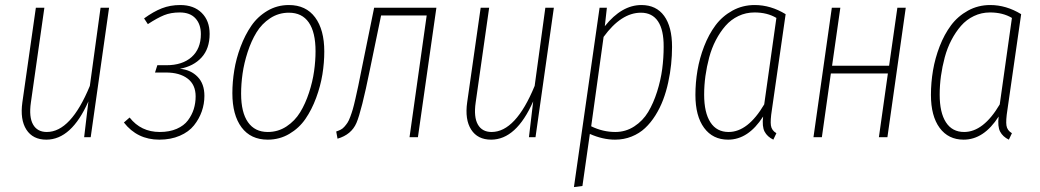

<svg xmlns="http://www.w3.org/2000/svg" viewBox="-20 -551 4177 771"><path d="M166 9.8Q111.8 9.8 85.9 -30.5Q60.1 -70.8 69.8 -140.1L124 -520H158.2L104 -139.2Q95.7 -81.1 112.8 -51Q129.9 -21 168 -21Q264.6 -21 340.8 -206.1L383.8 -520H418L344.2 0H317.9L335 -144Q267.1 9.8 166 9.8Z M703.6 -530.8Q758.3 -530.8 790 -499.3Q821.8 -467.8 821.8 -415Q821.8 -355.5 789.3 -320.1Q756.8 -284.7 702.6 -274.9Q746.6 -270.5 773.7 -242.4Q800.8 -214.4 800.8 -166Q800.8 -133.8 790.3 -103.8Q779.8 -73.7 759 -47.6Q738.3 -21.5 702.1 -5.9Q666 9.8 619.6 9.8Q531.2 9.8 477.5 -59.1L500.5 -79.1Q545.9 -21 621.6 -21Q660.6 -21 689.7 -33.7Q718.8 -46.4 734.6 -67.6Q750.5 -88.9 758.1 -113Q765.6 -137.2 765.6 -164.1Q765.6 -210.9 733.4 -235.4Q701.2 -259.8 646.5 -259.8H602.5L611.8 -289.1H648.4Q712.4 -289.1 749.5 -322Q786.6 -355 786.6 -414.1Q786.6 -453.6 764.9 -477.3Q743.2 -501 701.7 -501Q666 -501 638.9 -490Q611.8 -479 573.7 -454.1L558.6 -477.1Q596.2 -504.4 629.9 -517.6Q663.6 -530.8 703.6 -530.8Z M1055.2 9.8Q986.8 9.8 950 -39.6Q913.1 -88.9 913.1 -176.8Q913.1 -221.7 920.7 -268.6Q928.2 -315.4 946 -363Q963.9 -410.6 989.3 -447.5Q1014.6 -484.4 1053.7 -507.6Q1092.8 -530.8 1140.1 -530.8Q1208.5 -530.8 1245.4 -481.2Q1282.2 -431.6 1282.2 -344.2Q1282.2 -299.3 1274.7 -252.4Q1267.1 -205.6 1249.5 -158Q1231.9 -110.4 1206.5 -73.5Q1181.2 -36.6 1141.8 -13.4Q1102.5 9.8 1055.2 9.8ZM1055.2 -21Q1096.7 -21 1130.4 -43.2Q1164.1 -65.4 1185.3 -100.1Q1206.5 -134.8 1220.9 -179Q1235.4 -223.1 1241.2 -264.9Q1247.1 -306.6 1247.1 -345.2Q1247.1 -421.4 1220 -460.7Q1192.9 -500 1140.1 -500Q1098.6 -500 1064.9 -477.8Q1031.2 -455.6 1010 -420.9Q988.8 -386.2 974.4 -341.8Q960 -297.4 954.1 -255.6Q948.2 -213.9 948.2 -174.8Q948.2 -99.6 975.8 -60.3Q1003.4 -21 1055.2 -21Z M1732.4 -520 1658.2 0H1624.5L1693.4 -488.8H1510.3L1465.3 -271Q1431.6 -104.5 1411.4 -57.4Q1391.1 -10.3 1335.4 5.9L1330.1 -22.9Q1340.3 -26.4 1348.1 -30.3Q1356 -34.2 1363 -42.2Q1370.1 -50.3 1375.2 -57.9Q1380.4 -65.4 1386.5 -81.8Q1392.6 -98.1 1396.7 -112.3Q1400.9 -126.5 1407.2 -154.3Q1413.6 -182.1 1418.7 -206.5Q1423.8 -231 1432.1 -272.9L1482.4 -520Z M1952.1 9.8Q1897.9 9.8 1872.1 -30.5Q1846.2 -70.8 1856 -140.1L1910.2 -520H1944.3L1890.1 -139.2Q1881.8 -81.1 1898.9 -51Q1916 -21 1954.1 -21Q2050.8 -21 2127 -206.1L2169.9 -520H2204.1L2130.4 0H2104L2121.1 -144Q2053.2 9.8 1952.1 9.8Z M2284.7 200.2 2387.7 -520H2417L2408.7 -445.8Q2476.6 -530.8 2555.7 -530.8Q2615.2 -530.8 2647 -487.1Q2678.7 -443.4 2678.7 -362.8Q2678.7 -328.1 2675 -292.7Q2671.4 -257.3 2663.3 -220.2Q2655.3 -183.1 2642.8 -150.1Q2630.4 -117.2 2611.8 -87.6Q2593.3 -58.1 2570.3 -36.6Q2547.4 -15.1 2516.4 -2.7Q2485.4 9.8 2449.7 9.8Q2400.4 9.8 2348.6 -13.2L2318.8 195.8ZM2450.7 -21Q2492.7 -21 2527.1 -43.5Q2561.5 -65.9 2582.8 -101.3Q2604 -136.7 2618.7 -183.1Q2633.3 -229.5 2639.2 -274.2Q2645 -318.8 2645 -362.8Q2645.5 -430.7 2622.3 -465.3Q2599.1 -500 2553.7 -500Q2474.6 -500 2403.8 -402.8L2354 -43.9Q2400.9 -21 2450.7 -21Z M3010.7 -530.8Q3074.7 -530.8 3134.8 -494.1L3079.6 -109.9Q3072.8 -66.9 3075.7 -47.1Q3078.6 -27.3 3097.7 -16.1L3085.4 9.8Q3061 -2 3050.3 -22.5Q3039.6 -43 3044.4 -83Q2984.9 9.8 2903.8 9.8Q2842.3 9.8 2807.4 -37.6Q2772.5 -85 2772.5 -169.9Q2772.5 -219.2 2780.8 -268.3Q2789.1 -317.4 2807.6 -365.2Q2826.2 -413.1 2853.3 -449.5Q2880.4 -485.8 2921.1 -508.3Q2961.9 -530.8 3010.7 -530.8ZM3009.8 -501Q2975.1 -501 2945.1 -486.6Q2915 -472.2 2893.3 -447.3Q2871.6 -422.4 2854.7 -390.1Q2837.9 -357.9 2827.9 -320.6Q2817.9 -283.2 2812.7 -245.6Q2807.6 -208 2807.6 -170.9Q2807.6 -98.6 2832.8 -59.8Q2857.9 -21 2905.8 -21Q2983.4 -21 3048.8 -131.8L3097.7 -479Q3061 -501 3009.8 -501Z M3509.3 0 3545.4 -255.9H3316.4L3280.3 0H3246.6L3320.3 -520H3354.5L3321.3 -287.1H3550.3L3583.5 -520H3617.2L3543.5 0Z M3956.5 -530.8Q4020.5 -530.8 4080.6 -494.1L4025.4 -109.9Q4018.6 -66.9 4021.5 -47.1Q4024.4 -27.3 4043.5 -16.1L4031.2 9.8Q4006.8 -2 3996.1 -22.5Q3985.4 -43 3990.2 -83Q3930.7 9.8 3849.6 9.8Q3788.1 9.8 3753.2 -37.6Q3718.3 -85 3718.3 -169.9Q3718.3 -219.2 3726.6 -268.3Q3734.9 -317.4 3753.4 -365.2Q3772 -413.1 3799.1 -449.5Q3826.2 -485.8 3866.9 -508.3Q3907.7 -530.8 3956.5 -530.8ZM3955.6 -501Q3920.9 -501 3890.9 -486.6Q3860.8 -472.2 3839.1 -447.3Q3817.4 -422.4 3800.5 -390.1Q3783.7 -357.9 3773.7 -320.6Q3763.7 -283.2 3758.5 -245.6Q3753.4 -208 3753.4 -170.9Q3753.4 -98.6 3778.6 -59.8Q3803.7 -21 3851.6 -21Q3929.2 -21 3994.6 -131.8L4043.5 -479Q4006.8 -501 3955.6 -501Z"/></svg>

Font: Fira Sans Compressed UltraLight
Style: Italic
Weight: 200
Width: 3
Italic angle: -8°
Designer: Carrois Corporate & Edenspiekermann AG
Foundry: Carrois Corporate GbR & Edenspiekermann AG
Version: Version 4.203;PS 004.203;hotconv 1.0.88;makeotf.lib2.5.64775